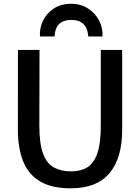

<svg xmlns="http://www.w3.org/2000/svg" viewBox="-20 -1014 760 1042"><path d="M363.5 8Q260 8 196.8 -30Q133.5 -68 105.2 -139.5Q77 -211 77 -311L77.5 -743H194.5L193.5 -333.5Q193.5 -234 213.8 -180Q234 -126 272.8 -105Q311.5 -84 367 -84Q417 -84 452.8 -105.2Q488.5 -126.5 507.8 -180.5Q527 -234.5 527 -333.5V-743H643V-309Q643 -156 574 -74Q505 8 363.5 8ZM366 -993.5Q419.5 -993.5 459 -967.2Q498.5 -941 519 -900.5Q539.5 -860 536 -816H459Q458.5 -821.5 456.5 -835.8Q454.5 -850 446 -866.2Q437.5 -882.5 419 -894Q400.5 -905.5 367 -905.5Q333.5 -905.5 314.8 -894Q296 -882.5 288 -866.2Q280 -850 278.2 -835.8Q276.5 -821.5 276 -816H197Q193.5 -860 212.8 -900.5Q232 -941 271.2 -967.2Q310.5 -993.5 366 -993.5Z"/></svg>

Font: Koeln Type Sans
Style: Regular
Weight: 400
Designer: Eben Sorkin
Foundry: Eben Sorkin
Version: Version 2.001